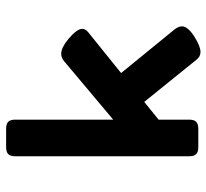

<svg xmlns="http://www.w3.org/2000/svg" viewBox="-44 -637 688 640"><g transform="rotate(-90 300.0 -317.0)"><path d="M532.2 -54.7Q532.2 -34.2 495.6 -11.7Q464.8 7.3 446.8 7.3Q430.7 7.3 420.4 -6.8L280.3 -180.2L221.2 -132.3V-30.8Q221.2 -14.2 214.1 -7.1Q207 0 190.4 0H129.9Q113.3 0 106.2 -7.1Q99.1 -14.2 99.1 -30.8V-609.9Q99.1 -626.5 106.2 -633.5Q113.3 -640.6 129.9 -640.6H190.4Q207 -640.6 214.1 -633.5Q221.2 -626.5 221.2 -609.9V-283.7L416 -447.3Q427.2 -457 440.9 -457Q460.4 -457 488.8 -434.1Q523.9 -404.8 523.9 -386.7Q523.9 -376.5 512.2 -366.7L376.5 -257.3L522 -79.1Q532.2 -65.9 532.2 -54.7Z"/></g></svg>

Font: Courier Prime Sans
Style: Bold
Weight: 700
Designer: Alan Dague-Greene
Foundry: Quote-Unquote Apps
Version: Version 3.020